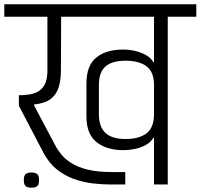

<svg xmlns="http://www.w3.org/2000/svg" viewBox="-56 -860 935 895"><path d="M458 0Q417 0 373 -5.5Q329 -11 286.5 -26.5Q244 -42 208 -71Q172 -100 146 -149L32 -367V-416Q54 -416 77 -419Q100 -422 120 -432.5Q140 -443 152.5 -466.5Q165 -490 165 -531V-782H-36V-840H859V-782H726V0H662V-218H659Q646 -196 622.5 -183.5Q599 -171 572 -165.5Q545 -160 520 -160Q441 -160 394 -197.5Q347 -235 347 -316V-472Q347 -554 392.5 -591.5Q438 -629 520 -629Q545 -629 572 -623Q599 -617 622.5 -604.5Q646 -592 659 -570H662V-782H229L228 -534Q228 -487 217.5 -453Q207 -419 180 -398.5Q153 -378 103 -373V-368L206 -174Q216 -157 232 -137.5Q248 -118 277 -99.5Q306 -81 352 -69.5Q398 -58 465 -58H528V0ZM90 15Q81 15 72.5 12.5Q64 10 59.5 2.5Q55 -5 55 -20Q55 -44 65.5 -50Q76 -56 90 -56Q105 -56 115.5 -50Q126 -44 126 -20Q126 -5 121.5 2.5Q117 10 108.5 12.5Q100 15 90 15ZM529 -212Q592 -212 627 -238.5Q662 -265 662 -329V-462Q662 -525 627 -551Q592 -577 529 -577Q467 -577 436 -550.5Q405 -524 405 -462V-329Q405 -268 436 -240Q467 -212 529 -212Z"/></svg>

Font: Matangi
Style: Regular
Weight: 400
Designer: Prashant Pant
Foundry: The Graphic Ant
Version: Version 3.002